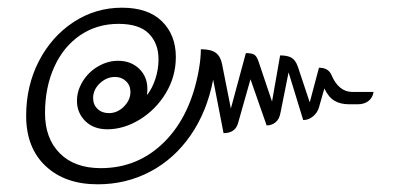

<svg xmlns="http://www.w3.org/2000/svg" viewBox="-20 -545 1027 499"><path d="M48 -244Q48 -322 81 -386Q114 -450 171 -487.5Q228 -525 297 -525Q365 -525 401 -489.5Q437 -454 437 -397Q437 -346 411 -303Q385 -260 343.5 -234.5Q302 -209 259 -209Q223 -209 201.5 -230.5Q180 -252 180 -283Q180 -309 195 -333.5Q210 -358 235 -372.5Q260 -387 287 -387Q320 -387 341.5 -366.5Q363 -346 363 -314Q363 -305 362 -300L363 -299Q376 -316 384 -340.5Q392 -365 392 -391Q392 -432 367 -457.5Q342 -483 288 -483Q232 -483 188.5 -453.5Q145 -424 121 -371Q97 -318 97 -251Q97 -185 135.5 -146.5Q174 -108 242 -108Q339 -108 407.5 -176.5Q476 -245 497 -365Q502 -394 502 -417Q528 -417 540.5 -408Q553 -399 557 -379L580 -263L619 -407Q635 -407 641.5 -402.5Q648 -398 653 -382L687 -281L708 -401Q727 -401 737.5 -395Q748 -389 754 -372L785 -279L809 -369Q833 -369 841 -351Q860 -306 896 -306H951Q948 -290 937 -282Q926 -274 910 -274H887Q865 -274 849.5 -283Q834 -292 823 -315L809 -266Q805 -252 793.5 -242.5Q782 -233 768 -233L730 -357L709 -252Q706 -235 696 -227Q686 -219 673 -219L631 -339L599 -226Q592 -199 561 -199L534 -338Q518 -255 475.5 -193.5Q433 -132 370.5 -99Q308 -66 234 -66Q149 -66 98.5 -113.5Q48 -161 48 -244ZM319 -306Q319 -323 307.5 -334Q296 -345 279 -345Q257 -345 239.5 -328.5Q222 -312 222 -290Q222 -273 233.5 -262Q245 -251 263 -251Q285 -251 302 -268Q319 -285 319 -306Z"/></svg>

Font: K2D Thin
Style: Italic
Weight: 100
Italic angle: -10°
Designer: Katatrad Aksorn Co.,Ltd.
Foundry: Cadson Demak Co.,Ltd.
Version: Version 1.000; ttfautohint (v1.6)